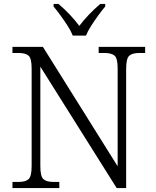

<svg xmlns="http://www.w3.org/2000/svg" viewBox="-20 -951 788 971"><path d="M43 0V-31H75Q109 -31 124.5 -45Q140 -59 140 -111V-605Q140 -656 124.5 -669.5Q109 -683 75 -683H43V-714H197L575 -110V-605Q575 -656 559.5 -669.5Q544 -683 509 -683H479V-714H714V-683H684Q649 -683 633.5 -669Q618 -655 618 -603V0H570L184 -614V-111Q184 -59 199.5 -45Q215 -31 249 -31H280V0ZM348 -771Q339 -794 322 -820.5Q305 -847 286 -873Q267 -899 251 -918V-931H276Q338 -878 381 -820Q425 -878 487 -931H512V-918Q496 -899 477 -873Q458 -847 441 -820.5Q424 -794 415 -771Z"/></svg>

Font: Noto Serif Hentaigana Light
Style: Regular
Weight: 300
Designer: Kazuhiro Yamada
Foundry: nipponia
Version: Version 1.000; ttfautohint (v1.8.4.7-5d5b)